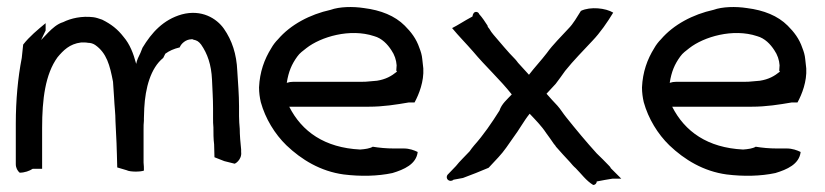

<svg xmlns="http://www.w3.org/2000/svg" viewBox="-20 -502 2350 547"><path d="M25 -34C25 -24 30 -15 36 -10C50 -10 64 -15 73 -21H100V-138C100 -219 109 -291 144 -339C160 -358 178 -377 211 -381H220C223 -381 227 -381 231 -380C238 -380 245 -378 251 -374C284 -351 293 -316 302 -269L305 -224C306 -200 309 -179 309 -156C310 -135 311 -114 312 -94C312 -82 313 -73 313 -63C313 -51 314 -38 314 -25L341 -17C350 -12 380 -12 390 -16C390 -23 390 -31 389 -39V-133C389 -142 389 -150 390 -158V-165C390 -175 391 -184 391 -194C394 -251 409 -308 445 -337L451 -349C462 -357 475 -363 492 -367C496 -378 510 -390 525 -390C527 -391 529 -390 531 -389C541 -387 546 -384 553 -375C571 -349 582 -318 584 -275C585 -247 587 -222 587 -193V-166C587 -156 587 -148 588 -139C588 -123 588 -106 590 -91L591 -54C600 -50 610 -47 619 -43L647 -36C648 -33 670 -47 667 -69V-76C665 -94 663 -118 663 -135C662 -147 661 -159 661 -171V-199C661 -233 658 -267 656 -300C654 -348 641 -387 618 -420C597 -450 554 -476 498 -461C445 -446 412 -409 386 -366L380 -351C375 -341 370 -331 368 -320C360 -350 350 -376 332 -397C315 -419 297 -433 271 -446C262 -449 254 -452 246 -453C213 -457 182 -450 160 -439C143 -434 129 -421 118 -410L97 -388L110 -415V-436C87 -417 64 -398 46 -375L42 -337C31 -281 25 -216 25 -150Z M718 -253C718 -238 720 -224 723 -211C736 -164 763 -120 796 -88C839 -47 893 -14 959 -5C1007 1 1056 0 1098 -9C1131 -19 1166 -34 1170 -69C1160 -74 1146 -79 1131 -79H1102C1081 -79 1060 -81 1042 -84C1034 -79 1020 -77 1006 -76C905 -81 840 -127 804 -198H1031C1072 -198 1109 -204 1144 -210H1161C1174 -234 1188 -270 1186 -307L1183 -334C1182 -345 1179 -355 1175 -365C1166 -392 1151 -411 1133 -429C1105 -457 1065 -473 1017 -479C985 -484 947 -483 922 -474C863 -461 808 -432 772 -390C765 -383 758 -374 753 -365C733 -333 720 -297 718 -253ZM797 -266C802 -298 811 -319 827 -341C834 -351 843 -357 853 -365C894 -397 977 -422 1046 -399C1068 -393 1084 -376 1095 -359C1104 -346 1109 -331 1110 -316C1110 -311 1109 -306 1109 -301L1111 -298C1095 -285 1079 -276 1054 -272L1031 -270C1024 -269 1017 -269 1010 -269H816C809 -269 803 -268 797 -266Z M1255 -4C1247 8 1262 19 1272 10L1299 5C1323 -4 1349 -14 1372 -24L1400 -54C1416 -71 1429 -91 1443 -111C1459 -132 1472 -157 1489 -178C1505 -161 1523 -143 1536 -123C1543 -114 1551 -102 1558 -92C1561 -89 1563 -86 1564 -84C1575 -71 1592 -53 1604 -40C1609 -34 1614 -28 1620 -23C1636 -7 1650 13 1670 25C1675 25 1680 21 1680 15C1696 12 1711 9 1725 7H1750L1720 -23C1719 -26 1717 -28 1714 -31C1703 -43 1692 -53 1680 -65C1650 -98 1621 -133 1593 -168C1584 -179 1577 -191 1568 -201C1558 -212 1547 -223 1537 -235L1563 -263C1572 -275 1581 -287 1590 -300C1614 -330 1642 -358 1668 -386C1690 -409 1710 -438 1727 -466C1706 -479 1662 -484 1635 -471C1624 -454 1614 -435 1599 -420C1580 -399 1555 -375 1538 -351C1522 -330 1503 -310 1487 -289L1456 -323C1453 -327 1450 -331 1448 -333C1426 -355 1406 -380 1386 -403C1380 -410 1379 -412 1374 -420C1372 -423 1369 -425 1369 -429C1362 -440 1354 -452 1345 -462C1344 -465 1342 -467 1338 -468C1330 -469 1327 -462 1326 -455C1300 -441 1286 -431 1268 -422C1287 -399 1308 -378 1328 -355C1363 -313 1404 -276 1438 -233C1425 -219 1409 -206 1403 -187C1381 -152 1357 -117 1331 -88C1327 -83 1321 -76 1318 -71C1307 -59 1289 -42 1279 -29Z M1809 -253C1809 -238 1811 -224 1814 -211C1827 -164 1854 -120 1887 -88C1930 -47 1984 -14 2050 -5C2098 1 2147 0 2189 -9C2222 -19 2257 -34 2261 -69C2251 -74 2237 -79 2222 -79H2193C2172 -79 2151 -81 2133 -84C2125 -79 2111 -77 2097 -76C1996 -81 1931 -127 1895 -198H2122C2163 -198 2200 -204 2235 -210H2252C2265 -234 2279 -270 2277 -307L2274 -334C2273 -345 2270 -355 2266 -365C2257 -392 2242 -411 2224 -429C2196 -457 2156 -473 2108 -479C2076 -484 2038 -483 2013 -474C1954 -461 1899 -432 1863 -390C1856 -383 1849 -374 1844 -365C1824 -333 1811 -297 1809 -253ZM1888 -266C1893 -298 1902 -319 1918 -341C1925 -351 1934 -357 1944 -365C1985 -397 2068 -422 2137 -399C2159 -393 2175 -376 2186 -359C2195 -346 2200 -331 2201 -316C2201 -311 2200 -306 2200 -301L2202 -298C2186 -285 2170 -276 2145 -272L2122 -270C2115 -269 2108 -269 2101 -269H1907C1900 -269 1894 -268 1888 -266Z"/></svg>

Font: SolarCharger
Style: 550
Weight: 400
Designer: Mew Too
Foundry: Cannot Into Space Fonts/KineticPlasma Fonts
Version: Version 1.100